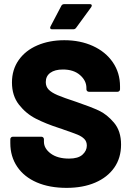

<svg xmlns="http://www.w3.org/2000/svg" viewBox="-20 -903 639 931"><path d="M303 8Q220 8 158.5 -18.5Q97 -45 63.5 -94.5Q30 -144 30 -209V-228Q30 -233 33.5 -236.5Q37 -240 42 -240H181Q186 -240 189.5 -236.5Q193 -233 193 -228V-216Q193 -183 226 -158.5Q259 -134 315 -134Q359 -134 380 -153Q401 -172 401 -197Q401 -217 388.5 -229.5Q376 -242 355 -250.5Q334 -259 290 -274Q284 -277 278 -278.5Q272 -280 267 -282Q202 -303 154 -327.5Q106 -352 72 -395.5Q38 -439 38 -503Q38 -565 70.5 -611.5Q103 -658 161 -683Q219 -708 292 -708Q369 -708 430.5 -680Q492 -652 527 -601Q562 -550 562 -484V-470Q562 -465 558.5 -461.5Q555 -458 550 -458H411Q406 -458 402.5 -461.5Q399 -465 399 -470V-477Q399 -512 368 -539Q337 -566 285 -566Q246 -566 224 -550Q202 -534 202 -505Q202 -483 216 -468.5Q230 -454 259.5 -441.5Q289 -429 350 -409Q420 -385 459 -367Q498 -349 532.5 -308.5Q567 -268 567 -202Q567 -137 534 -90Q501 -43 441.5 -17.5Q382 8 303 8ZM233 -761Q226 -761 224.5 -764Q223 -767 223 -769Q223 -771 225 -775L277 -874Q281 -883 292 -883H415Q425 -883 425 -876Q425 -873 422 -868L349 -768Q344 -761 335 -761Z"/></svg>

Font: LinhAnh ExtBd
Style: Regular
Weight: 800
Designer: Jeremy Tribby
Foundry: Tribby Type
Version: Version 1.408